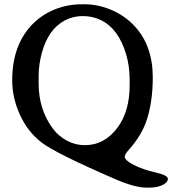

<svg xmlns="http://www.w3.org/2000/svg" viewBox="-20 -714 806 883"><path d="M157.7 -365.7V-330.1Q157.7 -209.5 224.1 -121.1Q250 -87.4 288.1 -66.9Q326.2 -46.4 370.1 -46.4Q461.9 -46.4 522 -129.4Q576.2 -203.6 576.2 -321.8V-348.6Q576.2 -410.2 559.6 -465.8Q524.4 -583 442.9 -622.1Q405.3 -640.1 360.4 -640.1Q315.4 -640.1 277.3 -619.6Q203.6 -580.1 173.8 -475.6Q157.7 -418.5 157.7 -365.7ZM553.7 6.3Q553.7 23.4 595.5 44.7Q637.2 65.9 694.6 78.9Q752 91.8 752 108.4Q752 125 727.3 137Q702.6 148.9 666 148.9H652.3Q600.1 148.9 507.8 108.9Q232.9 -10.3 169.7 -59.8Q106.4 -109.4 71.3 -187Q36.1 -264.6 36.1 -344.7Q36.1 -502.4 124.5 -597.7Q168 -644 228.3 -669.2Q288.6 -694.3 355 -694.3H369.6Q432.1 -694.3 493.7 -667.7Q555.2 -641.1 599.1 -593.8Q682.6 -503.9 682.6 -357.9Q682.6 -249 655.8 -165Q631.8 -91.3 574.2 -27.3Q553.7 -4.4 553.7 6.3Z"/></svg>

Font: Averia Serif Libre
Style: Regular
Weight: 400
Version: Version 1.002